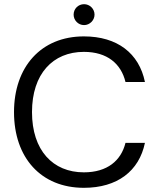

<svg xmlns="http://www.w3.org/2000/svg" viewBox="-20 -886 760 918"><path d="M381 12C541 12 645 -68 673 -203H580C559 -118 493 -62 381 -62C233 -62 133 -167 133 -350C133 -533 233 -638 381 -638C493 -638 559 -581 580 -494H673C645 -631 541 -712 381 -712C176 -712 47 -566 47 -350C47 -132 176 12 381 12ZM382 -766C409 -766 432 -789 432 -816C432 -844 409 -866 382 -866C354 -866 332 -844 332 -816C332 -789 354 -766 382 -766Z"/></svg>

Font: Rootstock Sans Body
Style: Regular
Weight: 400
Designer: Colophon Foundry, Jonny Pinhorn
Foundry: Colophon Foundry
Version: Version 1.200;FEAKit 1.0